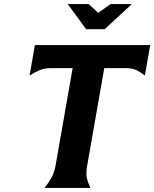

<svg xmlns="http://www.w3.org/2000/svg" viewBox="-20 -921 756 941"><path d="M198 0Q219 -26 232 -49.5Q245 -73 252 -108L336 -587H230Q198 -587 175 -577.5Q152 -568 125 -551L151 -700H716L690 -551Q668 -568 648.5 -577.5Q629 -587 597 -587H491L407 -108Q404 -90 403.5 -76Q403 -62 405.5 -50Q408 -38 412.5 -26Q417 -14 423 0ZM312 -901H415L461 -858L522 -901H626L493 -778H402Z"/></svg>

Font: LT Museum
Style: Bold Italic
Weight: 700
Designer: Daniel Lyons
Foundry: LyonsType
Version: Version 1.011